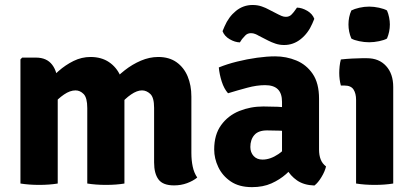

<svg xmlns="http://www.w3.org/2000/svg" viewBox="-20 -736 1658 770"><path d="M124.5 -505Q167.5 -505 189.5 -476Q211.5 -447 211.5 -397V0Q178.5 5.5 137 5.5Q96.5 5.5 62 0V-498L69 -505ZM330 -302.5Q330 -344 315.5 -358.8Q301 -373.5 283 -373.5Q261 -373.5 236.8 -357Q212.5 -340.5 192.2 -316.2Q172 -292 162.5 -267.5V-398Q186 -425.5 214.2 -450.5Q242.5 -475.5 275 -491.5Q307.5 -507.5 343 -507.5Q386.5 -507.5 417 -487Q447.5 -466.5 463.2 -431Q479 -395.5 479 -350V0Q447 5.5 404.5 5.5Q364.5 5.5 330 0ZM598 -303.5Q598 -345 582.8 -359.2Q567.5 -373.5 549.5 -373.5Q529.5 -373.5 505.5 -357Q481.5 -340.5 460.5 -315Q439.5 -289.5 427 -262.5V-403Q449.5 -430 480 -454Q510.5 -478 545.2 -492.8Q580 -507.5 614.5 -507.5Q658.5 -507.5 688 -486.5Q717.5 -465.5 732.5 -429.8Q747.5 -394 747.5 -348.5V-122.5Q747.5 -93.5 752.8 -68.2Q758 -43 771 -24Q754.5 -10.5 730.2 -1.5Q706 7.5 678 7.5Q633.5 7.5 615.8 -16.2Q598 -40 598 -84.5Z M839 -136.5Q839 -196 866.8 -234.2Q894.5 -272.5 939.5 -290.8Q984.5 -309 1036 -309Q1059.5 -309 1094 -307.8Q1128.5 -306.5 1156 -301V-206Q1133.5 -211 1103 -212Q1072.5 -213 1051 -213Q1016 -213 1000 -194.5Q984 -176 984 -146.5Q984 -125 997 -110.5Q1010 -96 1033 -96Q1064 -96 1096.5 -118Q1129 -140 1151 -179.5L1172 -83Q1152.5 -60 1127.2 -37.8Q1102 -15.5 1068.5 -0.5Q1035 14.5 990.5 14.5Q939 14.5 905.5 -8.2Q872 -31 855.5 -65.8Q839 -100.5 839 -136.5ZM1287.5 -68.5Q1283 -48.5 1269.2 -25.8Q1255.5 -3 1241 8Q1198.5 6.5 1171.2 -12.5Q1144 -31.5 1129.5 -58.8Q1115 -86 1111 -112.5V-327.5Q1111 -361.5 1094.2 -378Q1077.5 -394.5 1043 -394.5Q1010 -394.5 971.8 -384.2Q933.5 -374 894.5 -362Q878.5 -380 869.2 -409Q860 -438 857.5 -465.5Q890.5 -479 930.8 -489Q971 -499 1011 -504.5Q1051 -510 1083.5 -510Q1128 -510 1168.2 -493.5Q1208.5 -477 1234 -439.8Q1259.5 -402.5 1259.5 -340V-136.5Q1259.5 -113.5 1266 -96.8Q1272.5 -80 1287.5 -68.5ZM1016 -593.5Q1012.5 -596 1004 -599.5Q995.5 -603 986.5 -603Q972.5 -603 963.5 -593.5Q954.5 -584 950.5 -579L942 -566Q922 -566.5 901 -578.8Q880 -591 872.5 -611L880.5 -630Q897 -668.5 926.2 -692.2Q955.5 -716 993 -716Q1013.5 -716 1030.2 -710Q1047 -704 1056.5 -698.5L1096.5 -678Q1100.5 -676 1109 -672.2Q1117.5 -668.5 1126.5 -668.5Q1140.5 -668.5 1149.5 -678Q1158.5 -687.5 1162 -693L1171 -705.5Q1191 -705 1212 -692.8Q1233 -680.5 1240.5 -660.5L1232.5 -641.5Q1216 -603 1186.2 -579.2Q1156.5 -555.5 1119.5 -555.5Q1101 -555.5 1084.8 -561Q1068.5 -566.5 1056 -573Z M1557 0Q1524 5.5 1482.5 5.5Q1442 5.5 1408 0V-336Q1408 -361 1397.8 -377Q1387.5 -393 1361 -393H1347Q1340.5 -417.5 1340.5 -443.5Q1340.5 -456 1342 -470.2Q1343.5 -484.5 1347 -497.5Q1369 -500 1392.2 -501.2Q1415.5 -502.5 1431 -502.5H1452Q1500 -502.5 1528.5 -471.2Q1557 -440 1557 -387ZM1377.5 -638Q1377.5 -668 1389 -694Q1401.5 -700.5 1421.2 -705Q1441 -709.5 1460.5 -709.5Q1479.5 -709.5 1500.2 -705Q1521 -700.5 1532 -694Q1537.5 -681.5 1540.5 -666.2Q1543.5 -651 1543.5 -638Q1543.5 -608.5 1532 -581.5Q1521 -575 1500.2 -570.8Q1479.5 -566.5 1460.5 -566.5Q1441 -566.5 1420.5 -570.8Q1400 -575 1389 -581.5Q1377.5 -608.5 1377.5 -638Z"/></svg>

Font: Signika Negative
Style: Bold
Weight: 700
Designer: Anna Giedry
Foundry: Anna Giedry
Version: Version 2.001